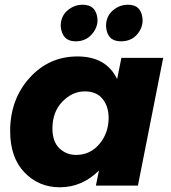

<svg xmlns="http://www.w3.org/2000/svg" viewBox="-20 -786 726 813"><path d="M233 7Q144 7 83.5 -56Q23 -119 23 -231Q23 -365 105 -456Q187 -547 308 -547Q430 -547 476 -451L494 -541H671L564 0H386L399 -64Q328 7 233 7ZM302 -130Q362 -130 401 -176.5Q440 -223 440 -287Q440 -335 414.5 -367Q389 -399 339 -399Q286 -399 244 -355.5Q202 -312 202 -242Q202 -186 231.5 -158Q261 -130 302 -130ZM300 -611Q243 -611 237 -675Q237 -717 265.5 -741.5Q294 -766 330 -766Q389 -766 393 -702Q393 -667 367.2 -639Q341.5 -611 300 -611ZM492 -611Q433 -611 429 -675Q429 -717 457.5 -741.5Q486 -766 522 -766Q580 -766 584 -702Q584 -666 559 -638.5Q534 -611 492 -611Z"/></svg>

Font: Argentum Novus
Style: Bold Italic
Weight: 700
Designer: Julieta Ulanovsky (font) & Cristiano Sobral (main changes)
Foundry: Julieta Ulanovsky (font) & Cristiano Sobral (main changes)
Version: Version 3.00;November 27, 2020;FontCreator 13.0.0.2655 64-bi